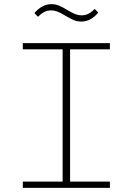

<svg xmlns="http://www.w3.org/2000/svg" viewBox="-20 -906 640 926"><path d="M90 0V-30H282V-668H90V-698H510V-668H318V-30H510V0ZM371 -802Q352 -802 334.5 -809.5Q317 -817 294 -831Q271 -845 256 -850.5Q241 -856 227 -856Q209 -856 194 -848.5Q179 -841 163 -825L146 -843Q163 -863 183.5 -874.5Q204 -886 229 -886Q248 -886 265.5 -878.5Q283 -871 306 -857Q329 -843 344 -837.5Q359 -832 373 -832Q391 -832 406 -839.5Q421 -847 437 -863L454 -845Q437 -825 416.5 -813.5Q396 -802 371 -802Z"/></svg>

Font: IBM Plex Mono ExtraLight
Style: Regular
Weight: 200
Monospace: yes
Designer: Mike Abbink, Paul van der Laan, Pieter van Rosmalen
Foundry: Bold Monday
Version: Version 2.3